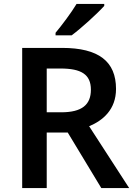

<svg xmlns="http://www.w3.org/2000/svg" viewBox="-20 -958 684 978"><path d="M511 -928V-938H370C343 -893 294 -828 263 -791V-778H345C394 -814 478 -891 511 -928ZM296 -714H93V0H218V-283H325L496 0H638L434 -315C504 -344 571 -400 571 -505C571 -645 483 -714 296 -714ZM288 -609C394 -609 443 -579 443 -501C443 -425 398 -386 292 -386H218V-609Z"/></svg>

Font: Noto Sans New Tai Lue Semibold
Style: Regular
Weight: 600
Designer: Monotype Design Team
Foundry: Monotype Imaging Inc.
Version: Version 2.004